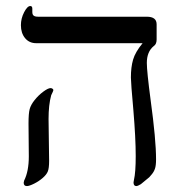

<svg xmlns="http://www.w3.org/2000/svg" viewBox="-20 -609 615 641"><path d="M502.9 -477.1Q502.9 -461.4 493.2 -455.1Q470.2 -436.5 470.2 -398.9Q470.2 -371.1 482.9 -274.9Q501 -142.6 501 -77.1Q501 -56.2 497.3 -45.7Q493.7 -35.2 486.6 -26.9Q479.5 -18.6 478.8 -17.8Q478 -17.1 477.5 -16.6Q477.1 -16.1 476.3 -15.6Q475.6 -15.1 450.2 5.9Q439.9 12.2 435.1 12.2Q425.8 12.2 425.8 0L427.2 -8.3Q433.1 -33.7 433.1 -87.9Q433.1 -147.9 425.3 -240.7Q417 -333 417 -350.1Q417 -384.8 424.3 -409.9Q431.6 -435.1 456.1 -464.8H101.1Q77.6 -464.8 63.7 -481.7Q49.8 -498.5 49.8 -524.9Q49.8 -547.4 60.5 -568.1Q71.3 -588.9 81.1 -588.9Q87.9 -588.9 87.9 -580.1V-568.8Q87.9 -560.5 92.3 -556.9Q96.7 -553.2 107.9 -553.2H470.2Q502.9 -553.2 502.9 -527.8ZM158.2 -308.1Q158.2 -305.7 150.9 -291Q142.1 -258.8 142.1 -211.9L144 -71.8Q144 -47.4 139.6 -36.6Q135.3 -25.9 122.6 -14.9Q109.9 -3.9 93.8 4.2Q77.6 12.2 69.8 12.2Q59.1 12.2 59.1 1L60.5 -5.9Q76.2 -37.1 76.2 -86.9L75.2 -196.8Q75.2 -230.5 79.1 -244.9Q83 -259.3 95.7 -275.1Q108.4 -291 124.5 -303Q140.6 -314.9 148.9 -314.9Q151.9 -314.9 155 -313Q158.2 -311 158.2 -308.1Z"/></svg>

Font: Times New Roman
Style: Regular
Weight: 400
Designer: Steve Matteson
Foundry: Ascender Corporation
Version: Version 2.00.3